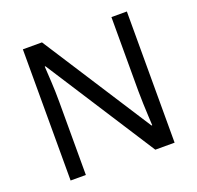

<svg xmlns="http://www.w3.org/2000/svg" viewBox="-125 -848 1010 982"><g transform="rotate(-20 380.0 -357.0)"><path d="M663 0H558L176 -593H172Q174 -558 177 -506Q180 -454 180 -399V0H97V-714H201L582 -123H586Q585 -139 583.5 -171Q582 -203 580.5 -241Q579 -279 579 -311V-714H663Z"/></g></svg>

Font: Noto Sans Old Turkic
Style: Regular
Weight: 400
Designer: Monotype Design Team
Foundry: Monotype Imaging Inc.
Version: Version 2.003; ttfautohint (v1.8.4.7-5d5b)